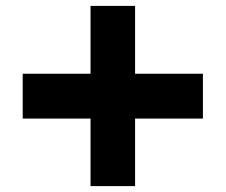

<svg xmlns="http://www.w3.org/2000/svg" viewBox="-20 -691 765 651"><path d="M438 -441H668V-289H438V-60H287V-289H57V-441H287V-671H438Z"/></svg>

Font: SUIT Heavy
Style: Regular
Weight: 900
Designer: Sunn Youn; Korean Glyphs from Source Han Sans (Sandoll Communications; Soo-young Jang, Joo-yeon Kang)
Foundry: Sunn
Version: Version 1.006